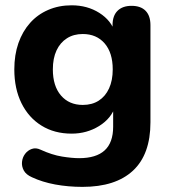

<svg xmlns="http://www.w3.org/2000/svg" viewBox="-20 -521 652 731"><path d="M294 190.5Q239.8 190.5 190.2 181.4Q140.8 172.2 102 154Q79.2 144 70.6 128.1Q62 112.2 63.8 95.2Q65.5 78.2 75.5 64.9Q85.5 51.5 101.1 46Q116.8 40.5 134.2 48.8Q178.2 69 216.4 75.1Q254.5 81.2 281.2 81.2Q346.2 81.2 378.5 51.5Q410.8 21.8 410.8 -38.5V-117.8H419.5Q404.2 -70.2 357.4 -41.2Q310.5 -12.2 252.8 -12.2Q187 -12.2 137.9 -42.8Q88.8 -73.2 61.6 -128.4Q34.5 -183.5 34.5 -256.8Q34.5 -312 50.1 -356.8Q65.8 -401.5 94.4 -433.6Q123 -465.8 163.4 -483.2Q203.8 -500.8 252.8 -500.8Q312.5 -500.8 358.2 -471.9Q404 -443 418.2 -396.2L408.5 -365V-425.2Q408.5 -461.2 427.6 -480Q446.8 -498.8 480.8 -498.8Q515.8 -498.8 534.2 -480Q552.8 -461.2 552.8 -425.2V-55.5Q552.8 67 486.2 128.8Q419.8 190.5 294 190.5ZM295.2 -121.5Q330.5 -121.5 355.9 -137.8Q381.2 -154 395.2 -184.4Q409.2 -214.8 409.2 -256.8Q409.2 -320 378.4 -355.8Q347.5 -391.5 295.2 -391.5Q260.2 -391.5 234.8 -375.2Q209.2 -359 195.2 -329Q181.2 -299 181.2 -256.8Q181.2 -193.5 212.1 -157.5Q243 -121.5 295.2 -121.5Z"/></svg>

Font: Nunito ExtraLight
Style: Regular
Weight: 200
Designer: Vernon Adams
Foundry: Vernon Adams
Version: Version 3.602;April 4, 2023;FontCreator 14.0.0.2856 64-bit